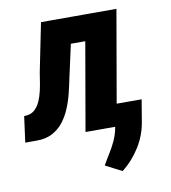

<svg xmlns="http://www.w3.org/2000/svg" viewBox="-118 -599 781 875"><g transform="rotate(-10 272.5 -161.5)"><path d="M376.5 -528.3 355.5 -407.7H145.5L167 -528.3ZM479.5 -528.3 387.7 0H243.2L335 -528.3ZM130.4 -528.3H273.9L214.4 -258.8Q207.5 -224.6 198.7 -188.5Q189.9 -152.3 175.8 -118.4Q161.6 -84.5 140.4 -57.6Q119.1 -30.8 88.4 -15.1Q57.6 0.5 15.6 0H-35.6L-19.5 -120.1L-5.9 -121.1Q15.6 -123.5 30.8 -137.9Q45.9 -152.3 55.2 -173.6Q64.5 -194.8 70.1 -218.8Q75.7 -242.7 78.9 -265.1Q82 -287.6 85 -303.7ZM521 -102.5 504.4 -2.9Q494.6 59.1 461.4 112.5Q428.2 166 378.9 204.6L303.2 165.5Q317.9 139.2 333.5 114.3Q349.1 89.4 361.3 63Q373.5 36.6 379.4 5.9L398.4 -102.5Z"/></g></svg>

Font: Roboto Condensed ExtraBold
Style: Italic
Weight: 800
Italic angle: -12°
Designer: Christian Robertson
Foundry: Google
Version: Version 3.008; 2023